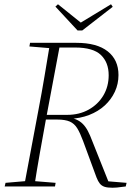

<svg xmlns="http://www.w3.org/2000/svg" viewBox="-20 -875 639 901"><path d="M2 0 6 -17 111 -26H130L241 -17L238 0ZM93 0 161 -362Q176 -440 189 -518Q202 -596 215 -674H263L195 -312Q181 -235 167 -156.5Q153 -78 141 0ZM118 -657 121 -674H245L243 -648H226ZM508 6Q484 6 470.5 1.5Q457 -3 448.5 -13.5Q440 -24 433 -42L370 -213Q356 -251 342.5 -273Q329 -295 307.5 -304.5Q286 -314 248 -314H171L175 -336H295Q352 -336 396 -360.5Q440 -385 465 -427Q490 -469 490 -522Q490 -582 453.5 -617Q417 -652 332 -652H230L234 -674H338Q435 -674 485.5 -634Q536 -594 536 -523Q536 -481 519 -444.5Q502 -408 471.5 -380Q441 -352 398.5 -335.5Q356 -319 304 -317L294 -324Q319 -322 337 -314.5Q355 -307 368.5 -293.5Q382 -280 392.5 -260Q403 -240 413 -213L492 -15L465 -26L574 -17L570 0Q559 1 549 2.5Q539 4 529 5Q519 6 508 6ZM252 -855 369 -761H346L501 -855L509 -843L366 -732H344L240 -844Z"/></svg>

Font: Source Serif 4 48pt Light
Style: Italic
Weight: 300
Italic angle: -12°
Designer: Frank Grießhammer
Foundry: Adobe Systems Incorporated
Version: Version 4.004;hotconv 1.0.116;makeotfexe 2.5.65601